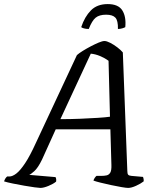

<svg xmlns="http://www.w3.org/2000/svg" viewBox="-53 -921 776 941"><path d="M145 0Q138 0 116 -3Q94 -6 65.5 -11Q37 -16 10 -21.5Q-17 -27 -33 -32Q-28 -48 -18 -56H-7Q8 -56 27 -70.5Q46 -85 70 -121Q94 -157 124 -223L324 -651Q334 -660 352.5 -671.5Q371 -683 392 -694Q413 -705 431 -712.5Q449 -720 459 -720Q470 -720 487.5 -711Q505 -702 522 -689Q539 -676 549 -664L571 -84Q571 -70 575 -65Q579 -60 591 -59L648 -54Q649 -51 650.5 -45Q652 -39 651 -32Q637 -21 614 -10.5Q591 0 575 0Q566 0 542.5 -4Q519 -8 491 -14Q463 -20 439 -26Q415 -32 405 -36Q407 -43 411.5 -49.5Q416 -56 420 -59H444Q458 -59 469.5 -61.5Q481 -64 487.5 -75Q494 -86 493 -113L488 -287H220L153 -139Q133 -98 115 -82Q97 -66 90 -64L219 -53Q224 -45 222 -31Q209 -20 185 -10Q161 0 145 0ZM243 -337Q293 -337 341 -339Q389 -341 427.5 -343.5Q466 -346 486 -349L479 -623Q460 -637 437 -646.5Q414 -656 392 -658ZM382 -779Q368 -779 358 -782Q348 -785 345 -788Q362 -839 392.5 -870Q423 -901 475 -901Q527 -901 546.5 -870Q566 -839 561 -788Q556 -785 546 -782Q536 -779 525 -779Q526 -820 512.5 -834.5Q499 -849 467 -849Q434 -849 416 -834.5Q398 -820 382 -779Z"/></svg>

Font: Texturina 72pt 72pt Regular
Style: Italic
Weight: 400
Italic angle: -11°
Designer: Guillermo Torres Carreño
Foundry: Omnibus-Type
Version: Version 1.002; ttfautohint (v1.8.3)